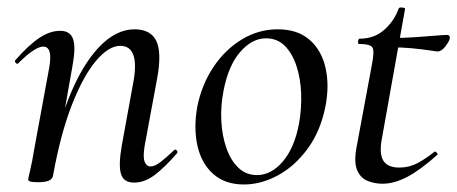

<svg xmlns="http://www.w3.org/2000/svg" viewBox="-20 -477 1217 511"><path d="M337 9Q309 9 302 -14Q295 -37 304 -89L333 -248Q355 -355 300 -355Q269 -355 235 -314.5Q201 -274 171 -197Q141 -120 121 -9L107 -10Q128 -127 162.5 -214.5Q197 -302 242.5 -350.5Q288 -399 338 -399Q381 -399 396 -368Q411 -337 398 -267L365 -89Q360 -59 365 -46.5Q370 -34 381 -34Q392 -34 407.5 -46Q423 -58 443 -77Q446 -81 450 -77Q454 -73 451 -69Q419 -32 392 -11.5Q365 9 337 9ZM82 8Q66 8 60.5 6Q55 4 55 1Q55 -2 60.5 -25Q66 -48 70 -74L111 -297Q121 -353 95 -353Q84 -353 67 -341.5Q50 -330 29 -309Q26 -305 22 -309.5Q18 -314 21 -317Q56 -357 84.5 -376Q113 -395 140 -395Q167 -395 174.5 -373Q182 -351 173 -302L121 -9Q118 8 82 8Z M629 14Q579 14 547.5 -14Q516 -42 505.5 -89Q495 -136 505 -193Q517 -252 548 -298.5Q579 -345 623.5 -372Q668 -399 719 -399Q772 -399 804 -371Q836 -343 846.5 -296Q857 -249 846 -193Q833 -128 799 -81.5Q765 -35 720 -10.5Q675 14 629 14ZM664 -11Q702 -11 733 -47.5Q764 -84 776 -149Q783 -189 781.5 -228.5Q780 -268 769 -301.5Q758 -335 738 -355Q718 -375 688 -375Q651 -375 619.5 -339Q588 -303 575 -236Q567 -195 569 -155.5Q571 -116 582.5 -83Q594 -50 614.5 -30.5Q635 -11 664 -11Z M998 12Q977 12 958.5 4.5Q940 -3 931 -23Q922 -43 928 -80L970 -306Q977 -342 971 -351Q965 -360 936 -360Q932 -360 933 -367Q934 -374 937 -374Q976 -374 1002.5 -397.5Q1029 -421 1041 -454Q1042 -458 1050.5 -457Q1059 -456 1058 -453L996 -106Q989 -67 1000.5 -49Q1012 -31 1043 -31Q1069 -31 1091.5 -43Q1114 -55 1136 -73Q1138 -75 1142 -71Q1146 -67 1144 -65Q1098 -24 1063.5 -6Q1029 12 998 12ZM1144 -340Q1142 -340 1122.5 -343Q1103 -346 1076.5 -348.5Q1050 -351 1025 -351L1027 -376Q1055 -376 1084.5 -378Q1114 -380 1137.5 -382Q1161 -384 1170 -384Q1174 -384 1176 -381Q1178 -378 1177 -374Q1175 -366 1165 -353Q1155 -340 1144 -340Z"/></svg>

Font: Cormorant Light Medium
Style: Italic
Weight: 500
Italic angle: -10°
Version: Version 4.000